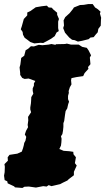

<svg xmlns="http://www.w3.org/2000/svg" viewBox="-63 -905 521 951"><path d="M48 26 11 23 7 18 -25 3 -27 -7 -40 -13 -43 -35 -40 -52 -39 -79 -41 -92 -24 -109 -25 -126 -16 -138 23 -144 45 -154 51 -171 55 -186 57 -197 63 -208 67 -227 60 -239 66 -257 76 -275 74 -286 77 -309 76 -326 85 -340 91 -349 87 -363V-373L90 -392L91 -404L92 -424L102 -441L99 -455V-467L105 -481V-492L112 -504L79 -516L59 -514L47 -519L37 -534V-543L34 -571L38 -586L42 -618L57 -629L64 -656L77 -664L90 -676L105 -675L129 -683L147 -681L177 -684L192 -687L211 -683L215 -686L259 -687L268 -689L289 -684H327L344 -673L367 -668L376 -655L388 -631L382 -620L385 -587L373 -573L375 -564L356 -543L349 -528L315 -523L291 -518L289 -507L291 -487L283 -473L277 -454L278 -445L274 -430V-414L279 -401L275 -390L272 -377L270 -368L262 -355L259 -336L257 -321L255 -306L251 -295V-277L249 -257L246 -241L239 -230L242 -218L241 -200L239 -184L231 -167L252 -158L280 -156L300 -153L301 -141L313 -126L308 -97L317 -85L303 -54V-37L278 -18L271 -11L248 0L235 7L192 17L178 12L168 19L151 17L115 24L80 19L58 20ZM323 -699 307 -706 294 -708 280 -719 259 -743 250 -766 254 -779 252 -804 260 -820 282 -840 298 -860 303 -868 333 -880 352 -881 375 -885H396L408 -868L422 -859L435 -847L432 -838L438 -817L437 -807L436 -778L424 -762L421 -745L412 -735L401 -721L385 -719L376 -711L344 -703ZM107 -690 87 -697 74 -707 59 -718 51 -733 49 -747 40 -760 45 -775 55 -811 72 -829V-843L87 -850L114 -869L143 -874L169 -877L178 -868L193 -867L201 -858L220 -842V-832L229 -811L225 -798V-766L228 -751L217 -744L208 -726L190 -713L172 -703L151 -692L138 -693Z"/></svg>

Font: Winky Rough ExtraBold
Style: Italic
Weight: 800
Italic angle: -8.97852°
Designer: Simon Atzbach
Foundry: typofactur
Version: Version 1.206; ttfautohint (v1.8.4.7-5d5b)